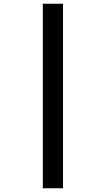

<svg xmlns="http://www.w3.org/2000/svg" viewBox="-20 -780 565 1027"><path d="M209 -760H317V227H209Z"/></svg>

Font: Noto Sans Khmer
Style: Bold
Weight: 700
Version: Version 2.003